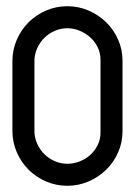

<svg xmlns="http://www.w3.org/2000/svg" viewBox="-20 -599 435 619"><path d="M197 0Q161 0 128.5 -14Q96 -28 72 -52Q48 -76 34 -108.5Q20 -141 20 -177V-402Q20 -438 34 -470.5Q48 -503 72 -527Q96 -551 128.5 -565Q161 -579 197 -579Q233 -579 265.5 -565Q298 -551 322.5 -527Q347 -503 361 -471Q375 -439 375 -403V-176Q375 -140 361 -108Q347 -76 322.5 -52Q298 -28 265.5 -14Q233 0 197 0ZM304 -407Q304 -428 295 -446.5Q286 -465 271 -478.5Q256 -492 236.5 -500Q217 -508 197 -508Q176 -508 156.5 -499.5Q137 -491 122.5 -476.5Q108 -462 99.5 -442.5Q91 -423 91 -402V-177Q91 -156 99.5 -136.5Q108 -117 122.5 -102.5Q137 -88 156.5 -79.5Q176 -71 197 -71Q217 -71 236.5 -78.5Q256 -86 271 -99.5Q286 -113 295 -131.5Q304 -150 304 -171Z"/></svg>

Font: Googee
Style: Regular
Weight: 400
Designer: Peter Wiegel
Foundry: CATFonts Peter Wiegel
Version: 1.000